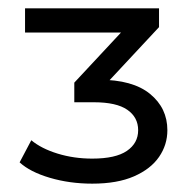

<svg xmlns="http://www.w3.org/2000/svg" viewBox="-20 -762 470 460"><path d="M201 -322Q147 -322 99.5 -336Q52 -350 27 -373L55 -426Q79 -406 118 -394Q157 -382 201 -382Q257 -382 284 -400.5Q311 -419 311 -450Q311 -481 285 -499Q259 -517 205 -517H158V-564L295 -711L307 -684H40V-742H361V-697L224 -550L192 -571H217Q298 -571 339.5 -537Q381 -503 381 -450Q381 -415 361 -386Q341 -357 301 -339.5Q261 -322 201 -322Z"/></svg>

Font: MOST Montserrat Medium
Style: Regular
Weight: 500
Designer: Julieta Ulanovsky
Foundry: Julieta Ulanovsky
Version: Version 8.000;March 11, 2024;FontCreator 15.0.0.2926 64-bit